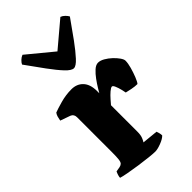

<svg xmlns="http://www.w3.org/2000/svg" viewBox="-240 -857 928 928"><g transform="rotate(-45 224.0 -392.5)"><path d="M237 0Q225 0 196 -3Q167 -6 132.5 -11Q98 -16 68.5 -21.5Q39 -27 27 -31Q27 -38 30 -47.5Q33 -57 37 -65L61 -69Q71 -71 77 -76.5Q83 -82 85 -98Q87 -114 87 -147V-385Q87 -406 69 -413L18 -431Q20 -443 23 -453.5Q26 -464 32 -472Q50 -479 87.5 -489.5Q125 -500 163 -500Q200 -500 222.5 -476Q245 -452 245 -406V-391Q248 -396 258.5 -413.5Q269 -431 283.5 -451Q298 -471 314 -485.5Q330 -500 345 -500Q360 -500 377.5 -490Q395 -480 410.5 -465.5Q426 -451 436 -436.5Q446 -422 446 -413Q446 -395 439 -370Q432 -345 423 -322.5Q414 -300 407 -292Q390 -292 370 -296Q350 -300 338 -303Q337 -310 333 -326.5Q329 -343 323 -357Q317 -371 311 -371Q304 -371 290 -359Q276 -347 263 -332Q250 -317 244 -310V-128Q244 -106 238 -91.5Q232 -77 228 -72L309 -64Q311 -59 313.5 -50Q316 -41 316 -32Q305 -20 279 -10Q253 0 237 0ZM244 -563Q228 -563 203.5 -589Q179 -615 147.5 -658Q116 -701 79 -753Q83 -762 93 -771.5Q103 -781 114 -785L245 -677L373 -785Q384 -781 393.5 -771.5Q403 -762 407 -754Q370 -701 338.5 -658Q307 -615 283 -589Q259 -563 244 -563Z"/></g></svg>

Font: Texturina ExtraBold
Style: Regular
Weight: 800
Designer: Guillermo Torres Carreño
Foundry: Omnibus-Type
Version: Version 1.002; ttfautohint (v1.8.3)